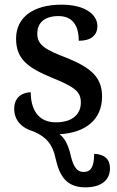

<svg xmlns="http://www.w3.org/2000/svg" viewBox="-20 -566 501 824"><path d="M346 238C414 238 452 208 452 156C452 118 429 96 384 94C384 150 370 172 339 172C304 172 292 138 282 95C274 62 260 27 235 10C347 4 418 -52 418 -152C418 -236 368 -276 268 -317C173 -353 140 -373 140 -422C140 -467 170 -497 231 -497C290 -497 318 -458 318 -391C371 -391 398 -415 398 -454C398 -502 348 -546 244 -546C127 -546 49 -495 49 -400C49 -312 100 -275 204 -232C300 -193 327 -173 327 -126C327 -76 291 -41 220 -41C144 -41 112 -96 112 -170C85 -170 41 -156 41 -99C41 -51 71 -17 126 -1C179 22 207 55 219 116C235 186 263 238 346 238Z"/></svg>

Font: Noto Serif Medium
Style: Regular
Weight: 500
Designer: Monotype Design Team
Foundry: Monotype Imaging Inc.
Version: Version 2.013